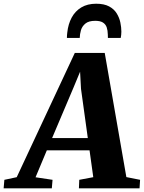

<svg xmlns="http://www.w3.org/2000/svg" viewBox="-100 -1036 790 1056"><path d="M-80 0 -76 -47 -8 -61.5 311.5 -745H476L595 -62L670.5 -47L667.5 0H334L336 -47L413 -61.5L392.5 -209H157.5L95.5 -61L189 -47L185 0ZM186.5 -276.5H383L345.5 -547.5L340.5 -641.5L305 -556ZM429 -1015.5Q472.5 -1015.5 500 -1000.8Q527.5 -986 542 -962.2Q556.5 -938.5 562 -912Q567.5 -885.5 567.5 -862Q567.5 -853 566.5 -844Q565.5 -835 564 -827.5H493.5Q493.5 -832 493.2 -836.8Q493 -841.5 493 -846Q492.5 -869 486.8 -885.8Q481 -902.5 466.2 -912Q451.5 -921.5 423.5 -921.5Q388 -921.5 369.8 -906.5Q351.5 -891.5 345.2 -869.8Q339 -848 338.5 -827.5H268Q268 -835.5 268.5 -842.5Q269 -849.5 270 -857Q275 -903.5 294.2 -939.2Q313.5 -975 347.2 -995.2Q381 -1015.5 429 -1015.5Z"/></svg>

Font: Merriweather 36pt Black
Style: Italic
Weight: 900
Italic angle: -7.8°
Version: Version 2.101